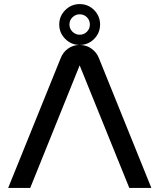

<svg xmlns="http://www.w3.org/2000/svg" viewBox="-20 -920 781 940"><path d="M370 -900Q412 -900 441 -870.5Q470 -841 470 -800Q470 -759 441 -729.5Q412 -700 370 -700Q329 -700 299.5 -729.5Q270 -759 270 -800Q270 -841 299.5 -870.5Q329 -900 370 -900ZM277 -635Q288 -664 313 -682Q338 -700 370 -700Q402 -700 427.5 -682Q453 -664 464 -636L721 0H613L370 -600L128 0H20ZM370 -750Q391 -750 405.5 -764.5Q420 -779 420 -800Q420 -821 405.5 -835.5Q391 -850 370 -850Q350 -850 335 -835.5Q320 -821 320 -800Q320 -779 335 -764.5Q350 -750 370 -750Z"/></svg>

Font: SB Skate blade
Style: Regular
Weight: 400
Designer: Valerio Brotto (Silverblur_type)
Version: Version 1.003